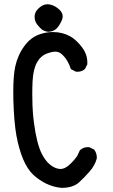

<svg xmlns="http://www.w3.org/2000/svg" viewBox="-20 -869 540 918"><path d="M43.5 -430.2Q43.5 -506.8 52.7 -550.3Q64.9 -606 96.2 -648.4Q127.9 -692.4 174.3 -706.5Q203.6 -715.8 232.4 -715.8Q278.3 -715.8 314.5 -695.8Q329.1 -688 341.3 -676.8Q370.6 -649.4 384 -624.5Q397.5 -599.6 397.5 -571.3Q397.5 -567.4 397.5 -561.5L386.2 -539.1Q377 -531.2 367.9 -528.6Q358.9 -525.9 350.6 -525.9Q347.2 -525.9 342.8 -526.4L318.8 -538.6L317.9 -541.5Q304.7 -581.1 281.2 -604.5Q267.1 -618.7 253.9 -621.1Q250 -622.1 245.1 -622.1Q229.5 -622.1 205.1 -613.3Q174.3 -602.1 156.7 -570.3Q138.7 -537.6 135.7 -480Q134.3 -450.7 134.3 -419.7Q134.3 -388.7 135.3 -366.5Q136.2 -344.2 137.2 -331.5Q138.2 -318.8 139.4 -306.2Q140.6 -293.5 142.6 -280.8Q155.3 -182.6 179.7 -133.8Q197.8 -98.6 219.7 -81.5Q241.2 -64 263.7 -61.5Q266.1 -61 268.6 -61Q287.6 -61 307.1 -77.1Q331.1 -97.2 349.6 -124L361.8 -150.4L362.8 -151.4Q378.9 -165.5 399.9 -165.5Q402.8 -165.5 407.2 -165L430.2 -153.8Q442.9 -136.7 442.9 -116.2Q442.9 -110.4 441.9 -108.4Q433.6 -78.1 408.7 -49.3Q384.3 -21 357.4 3.4Q328.1 29.3 274.4 29.3H273.9Q234.4 25.4 200.9 9Q167.5 -7.3 139.2 -33.2Q110.8 -60.1 90.8 -107.4Q70.8 -154.8 58.6 -220.2Q46.9 -285.2 43.9 -390.6Q43.5 -411.1 43.5 -430.2ZM145.5 -788.1Q145.5 -795.9 147 -800.8Q148.4 -805.7 149.4 -808.3Q150.4 -811 151.9 -813.5Q153.3 -815.9 155.3 -818.4Q160.6 -826.2 168.9 -833Q187 -848.6 207 -848.6Q211.9 -848.6 217.3 -847.7Q241.7 -843.3 263.7 -823.2Q279.8 -808.1 279.8 -790.5Q279.8 -781.7 275.9 -772.9Q264.6 -746.6 250.7 -732.7Q236.8 -718.8 210.9 -716.8Q192.4 -719.2 180.2 -728Q169.4 -736.8 157.5 -752.2Q145.5 -767.6 145.5 -788.1Z"/></svg>

Font: Bakudai
Style: Bold
Weight: 700
Version: Version 1.48